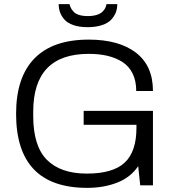

<svg xmlns="http://www.w3.org/2000/svg" viewBox="-20 -888 837 920"><path d="M261.2 -868.2H313Q315.9 -857.4 319.8 -849.6Q323.7 -841.8 332.8 -831.8Q341.8 -821.8 359.1 -816.4Q376.5 -811 400.9 -811Q425.8 -811 443.6 -816.7Q461.4 -822.3 470.7 -831.5Q480 -840.8 484.4 -849.6Q488.8 -858.4 490.2 -868.2H542Q542 -847.2 535.2 -828.9Q528.3 -810.5 512.9 -793.9Q497.6 -777.3 468.5 -767.6Q439.5 -757.8 399.9 -757.8Q360.4 -757.8 332 -767.6Q303.7 -777.3 289.1 -793.9Q274.4 -810.5 267.8 -828.9Q261.2 -847.2 261.2 -868.2ZM397.9 12.2Q57.1 12.2 57.1 -342.8Q57.1 -518.1 145.3 -608.2Q233.4 -698.2 404.8 -698.2Q549.8 -698.2 631.3 -635.7Q712.9 -573.2 712.9 -452.1H632.8Q632.8 -500 615.7 -535.2Q598.6 -570.3 567.1 -590.6Q535.6 -610.8 495.6 -620.4Q455.6 -629.9 404.8 -629.9Q139.2 -629.9 139.2 -353V-332Q139.2 -188 204.8 -122.1Q270.5 -56.2 396 -56.2Q521.5 -56.2 577.6 -108.9Q633.8 -161.6 633.8 -274.9V-290H380.9V-356.9H712.9V0H651.9L642.1 -91.8Q606 -38.1 541.5 -12.9Q477.1 12.2 397.9 12.2Z"/></svg>

Font: Archivo Light
Style: Regular
Weight: 300
Designer: Hector Gatti
Foundry: Omnibus-Type
Version: Version 2.001